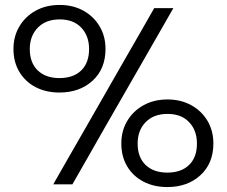

<svg xmlns="http://www.w3.org/2000/svg" viewBox="-20 -746 920 777"><path d="M220.5 -371.5Q166.5 -371.5 124.5 -393.2Q82.5 -415 58.5 -454.8Q34.5 -494.5 34.5 -548Q34.5 -599 58.5 -639.2Q82.5 -679.5 124.5 -702.8Q166.5 -726 221.5 -726Q275.5 -726 317.5 -702.8Q359.5 -679.5 383.2 -639.2Q407 -599 407 -548Q407 -467.5 354.8 -419.5Q302.5 -371.5 220.5 -371.5ZM195.5 0Q227 -55 257.2 -108Q287.5 -161 327 -229.5L469 -477.5Q509.5 -548 540.5 -601.8Q571.5 -655.5 604 -713H681.5Q648.5 -655.5 617.8 -601.8Q587 -548 546.5 -477.5L404 -229.5Q365 -161 334.8 -108Q304.5 -55 273 0ZM220.5 -430Q277 -430 308.8 -461Q340.5 -492 340.5 -547.5Q340.5 -600.5 309 -634Q277.5 -667.5 221.5 -667.5Q165.5 -667.5 133 -634Q100.5 -600.5 100.5 -547.5Q100.5 -492 132.8 -461Q165 -430 220.5 -430ZM657 11Q603 11 561 -10.8Q519 -32.5 495 -72.2Q471 -112 471 -165.5Q471 -216.5 495 -256.8Q519 -297 561 -320.2Q603 -343.5 658 -343.5Q712 -343.5 754 -320.2Q796 -297 819.8 -256.8Q843.5 -216.5 843.5 -165.5Q843.5 -85 791.2 -37Q739 11 657 11ZM657 -47.5Q713.5 -47.5 745.2 -78.5Q777 -109.5 777 -165Q777 -218 745.5 -251.5Q714 -285 658 -285Q602 -285 569.5 -251.8Q537 -218.5 537 -165Q537 -109.5 569.2 -78.5Q601.5 -47.5 657 -47.5Z"/></svg>

Font: Commissioner
Style: Regular
Weight: 400
Designer: Kostas Bartsokas
Foundry: Kostas Bartsokas
Version: Version 1.000; ttfautohint (v1.8.3)